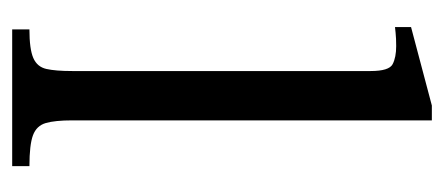

<svg xmlns="http://www.w3.org/2000/svg" viewBox="-232 -514 746 323"><g transform="rotate(90 141.5 -353.0)"><path d="M260 0H30V-29Q63 -29 78 -35.5Q93 -42 96.5 -57.5Q100 -73 100 -101V-603Q100 -634 88.5 -640Q77 -646 58 -646Q45 -646 35.5 -645Q26 -644 26 -644V-671L158 -706H183V-101Q183 -72 187.5 -56.5Q192 -41 208 -35Q224 -29 260 -29Z"/></g></svg>

Font: STIX Two Text
Style: Regular
Weight: 400
Designer: Ross Mills, John Hudson & Paul Hanslow, Tiro Typeworks Ltd; with prior portions MicroPress Inc., and Coen Hoffman.
Foundry: Tiro Typeworks Ltd
Version: Version 2.13 b171